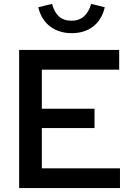

<svg xmlns="http://www.w3.org/2000/svg" viewBox="-20 -953 674 973"><path d="M77 0ZM77 0V-700H584V-600H192V-402H459V-304H192V-100H588V0ZM343 -848Q417 -848 442 -933Q459 -929 476.5 -925Q494 -921 511 -916Q496 -853 452.5 -819Q409 -785 343 -785Q279 -785 234 -819Q189 -853 174 -916Q191 -921 209 -925Q227 -929 244 -933Q255 -891 279 -869.5Q303 -848 343 -848Z"/></svg>

Font: Rosa Sans Medium
Style: Regular
Weight: 500
Designer: Pentagram / MCKL
Foundry: Pentagram / MCKL
Version: Version 1.005;September 16, 2019;FontCreator 11.5.0.2425 64-